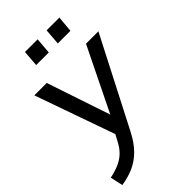

<svg xmlns="http://www.w3.org/2000/svg" viewBox="-283 -806 1117 1117"><g transform="rotate(-45 276.0 -247.0)"><path d="M213 29 25 -504H127L269 -81ZM18 227 1 149Q49 139 81 124Q113 109 135.5 87Q158 65 176 31L210 -32L243 -81L450 -504H552L272 40Q239 104 201 141.5Q163 179 117.5 199Q72 219 18 227ZM343 -721H448L439 -621H335ZM165 -721H269L261 -621H157Z"/></g></svg>

Font: Muli SemiBold
Style: Italic
Weight: 600
Italic angle: -4.541°
Designer: Vernon Adams
Foundry: Vernon Adams
Version: Version 2.100; ttfautohint (v1.8.1.43-b0c9)